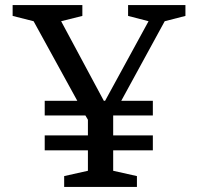

<svg xmlns="http://www.w3.org/2000/svg" viewBox="-20 -740 784 760"><path d="M157 -283V-341H286L113 -656L30 -677V-720H306V-677L222 -656L391 -341H396L568 -656L487 -677V-720H714V-677L632 -656L460 -341H585V-283H428V-204H585V-145H428V-64L522 -43V0H234V-43L328 -64V-145H157V-204H328V-266L318 -283Z"/></svg>

Font: Domine
Style: Regular
Weight: 400
Designer: Pablo Impallari, Rodrigo Fuenzalida, Brenda Gallo
Foundry: Pablo Impallari, Rodrigo Fuenzalida, Brenda Gallo
Version: Version 2.000